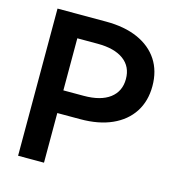

<svg xmlns="http://www.w3.org/2000/svg" viewBox="-108 -828 862 923"><g transform="rotate(15 323.0 -366.0)"><path d="M64.9 0V-732.4H307.1Q398.9 -732.4 465.1 -703.1Q531.2 -673.8 566.7 -619.6Q602.1 -565.4 602.1 -490.2Q602.1 -415.5 566.7 -360.8Q531.2 -306.2 465.3 -276.6Q399.4 -247.1 308.1 -247.1H193.8V0ZM193.8 -359.9H294.9Q379.4 -359.9 424.8 -394.3Q470.2 -428.7 470.2 -490.2Q470.2 -551.8 424.6 -585.4Q378.9 -619.1 294.9 -619.1H193.8Z"/></g></svg>

Font: Kumbh Sans SemiBold
Style: Regular
Weight: 600
Version: Version 1.005